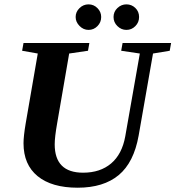

<svg xmlns="http://www.w3.org/2000/svg" viewBox="-20 -852 805 881"><path d="M81.5 -619.1 87.9 -654.8H390.1L383.8 -619.1L297.4 -606.4L242.2 -286.1Q231 -222.7 231 -189.9Q231 -59.6 361.3 -59.6Q439.9 -59.6 490 -102.1Q540 -144.5 554.7 -226.1L621.6 -606.4L536.1 -619.1L542.5 -654.8H765.1L758.8 -619.1L682.1 -606.4L616.2 -230Q594.2 -106.4 524.7 -48.6Q455.1 9.3 336.4 9.3Q217.3 9.3 152.6 -43.7Q87.9 -96.7 87.9 -194.8Q87.9 -226.1 97.7 -284.7L153.3 -606.4ZM560.1 -714.8Q536.6 -714.8 518.8 -732.2Q501 -749.5 501 -773.9Q501 -798.3 518.8 -815.2Q536.6 -832 560.1 -832Q584 -832 601.1 -815.4Q618.2 -798.8 618.2 -773.9Q618.2 -749.5 601.1 -732.2Q584 -714.8 560.1 -714.8ZM386.2 -714.8Q362.8 -714.8 345 -732.9Q327.1 -751 327.1 -773.9Q327.1 -797.4 344.7 -814.7Q362.3 -832 386.2 -832Q410.2 -832 427.2 -814.7Q444.3 -797.4 444.3 -773.9Q444.3 -749.5 427.2 -732.2Q410.2 -714.8 386.2 -714.8Z"/></svg>

Font: Tinos
Style: Bold Italic
Weight: 700
Italic angle: -16.333°
Designer: Steve Matteson
Foundry: Monotype Imaging Inc.
Version: Version 1.23